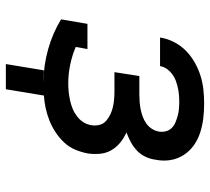

<svg xmlns="http://www.w3.org/2000/svg" viewBox="-50 -518 701 640"><g transform="rotate(90 300.0 -197.5)"><path d="M193 133 214 6Q223 7 232 7.5Q241 8 250 8H254Q197 7 143.5 -8Q90 -23 44 -51L59 -139H143L136 -100Q164 -88 195 -81.5Q226 -75 258 -75Q272 -75 286 -76.5Q300 -78 314 -81Q328 -84 341.5 -89.5Q355 -95 367.5 -104.5Q380 -114 387.5 -126.5Q395 -139 397 -153Q399 -167 395.5 -180Q392 -193 382 -201.5Q372 -210 360.5 -215.5Q349 -221 335.5 -224Q322 -227 309 -228Q296 -229 282 -229H220L233 -312H295Q307 -312 319.5 -313Q332 -314 344.5 -316.5Q357 -319 369 -323.5Q381 -328 391.5 -335.5Q402 -343 409 -354Q416 -365 418 -377Q420 -389 417 -400.5Q414 -412 406 -420Q398 -428 387 -432.5Q376 -437 365 -440Q354 -443 342 -444Q330 -445 317 -445Q300 -445 283 -442.5Q266 -440 248.5 -433.5Q231 -427 217 -413Q203 -399 200 -382V-381H105V-384Q109 -407 120.5 -429Q132 -451 149.5 -468Q167 -485 188.5 -497Q210 -509 232.5 -516Q255 -523 278.5 -525.5Q302 -528 324 -528Q350 -528 374.5 -525Q399 -522 422 -514.5Q445 -507 464 -493.5Q483 -480 496 -460Q509 -440 513 -416Q517 -392 512 -367Q510 -350 502.5 -333.5Q495 -317 482 -304.5Q469 -292 453 -283.5Q437 -275 421 -269Q439 -261 454.5 -248.5Q470 -236 480 -219Q490 -202 492 -181.5Q494 -161 491 -140Q487 -119 478.5 -98.5Q470 -78 454.5 -61.5Q439 -45 420 -32.5Q401 -20 380.5 -12Q360 -4 339 0.5Q318 5 298 6L277 133Z"/></g></svg>

Font: Iosevka HT Medium Extended
Style: Italic
Weight: 500
Width: 7
Italic angle: -9°
Monospace: yes
Designer: Belleve Invis
Foundry: Belleve Invis
Version: Version 32.3.0; ttfautohint (v1.8.4)